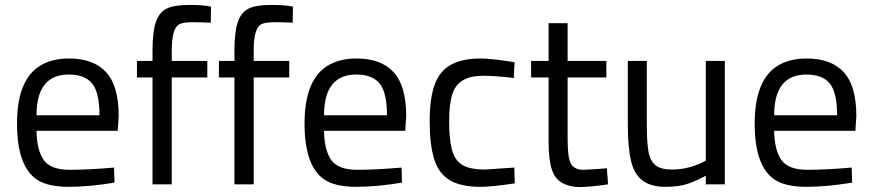

<svg xmlns="http://www.w3.org/2000/svg" viewBox="-20 -747 3534 778"><path d="M444 -7Q342 10 258 10Q174 10 130 -19Q49 -73 49 -247Q49 -428 148 -484Q195 -510 259 -510Q359 -510 410 -454.5Q461 -399 461 -276L457 -217H128Q129 -139 157 -99Q185 -59 262 -59Q339 -59 442 -68ZM128 -280H383Q383 -372 353.5 -408.5Q324 -445 259 -445Q128 -445 128 -280Z M834 -655Q798 -657 759.5 -657Q721 -657 705 -648Q676 -630 676 -543V-500H820V-433H676V0H598V-433H535V-500H598V-544Q598 -616 611 -656Q624 -696 654 -711.5Q684 -727 745.5 -727Q807 -727 835 -720Z M1166 -655Q1130 -657 1091.5 -657Q1053 -657 1037 -648Q1008 -630 1008 -543V-500H1152V-433H1008V0H930V-433H867V-500H930V-544Q930 -616 943 -656Q956 -696 986 -711.5Q1016 -727 1077.5 -727Q1139 -727 1167 -720Z M1609 -7Q1507 10 1423 10Q1339 10 1295 -19Q1214 -73 1214 -247Q1214 -428 1313 -484Q1360 -510 1424 -510Q1524 -510 1575 -454.5Q1626 -399 1626 -276L1622 -217H1293Q1294 -139 1322 -99Q1350 -59 1427 -59Q1504 -59 1607 -68ZM1293 -280H1548Q1548 -372 1518.5 -408.5Q1489 -445 1424 -445Q1293 -445 1293 -280Z M2066 -4Q1973 10 1927 10Q1848 10 1803 -16.5Q1758 -43 1739.5 -102Q1721 -161 1721 -255Q1721 -349 1741.5 -404.5Q1762 -460 1808 -485Q1854 -510 1928 -510Q1970 -510 2065 -495L2062 -431Q1986 -440 1937 -440Q1888 -440 1856.5 -422Q1825 -404 1812.5 -364.5Q1800 -325 1800 -255Q1800 -185 1811 -141.5Q1822 -98 1853 -79Q1884 -60 1945 -60L2064 -68Z M2444 0Q2367 11 2328.5 11Q2290 11 2259.5 -5Q2229 -21 2216 -60.5Q2203 -100 2203 -172V-433H2132V-500H2203V-653H2280V-500H2437V-433H2280V-195Q2280 -142 2284.5 -112.5Q2289 -83 2304 -71Q2319 -59 2340 -59Q2361 -59 2439 -65Z M2702 -60Q2774 -60 2840 -96V-500H2917V0H2840V-35Q2808 -17 2770.5 -3.5Q2733 10 2675 10Q2617 10 2583 -16Q2549 -42 2536.5 -97Q2524 -152 2524 -239V-500H2601V-239Q2601 -173 2607.5 -134Q2614 -95 2636 -77.5Q2658 -60 2702 -60Z M3433 -7Q3331 10 3247 10Q3163 10 3119 -19Q3038 -73 3038 -247Q3038 -428 3137 -484Q3184 -510 3248 -510Q3348 -510 3399 -454.5Q3450 -399 3450 -276L3446 -217H3117Q3118 -139 3146 -99Q3174 -59 3251 -59Q3328 -59 3431 -68ZM3117 -280H3372Q3372 -372 3342.5 -408.5Q3313 -445 3248 -445Q3117 -445 3117 -280Z"/></svg>

Font: Cairo-CLs
Style: CLs-Regular
Weight: 400
Version: Version 3.130;gftools[0.9.24]